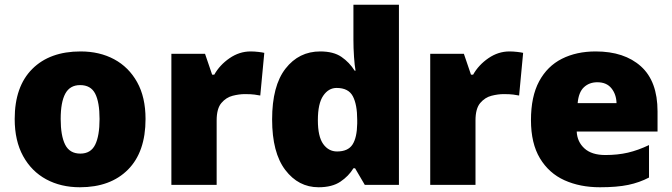

<svg xmlns="http://www.w3.org/2000/svg" viewBox="-20 -780 2836 810"><path d="M594 -278Q594 -139 520 -64.5Q446 10 317 10Q237 10 175 -23.5Q113 -57 77.5 -121.5Q42 -186 42 -278Q42 -415 116 -489Q190 -563 320 -563Q400 -563 461.5 -530Q523 -497 558.5 -433.5Q594 -370 594 -278ZM236 -278Q236 -207 255 -169.5Q274 -132 319 -132Q363 -132 381.5 -169.5Q400 -207 400 -278Q400 -349 381.5 -385Q363 -421 318 -421Q275 -421 255.5 -385Q236 -349 236 -278Z M1037 -563Q1053 -563 1070 -561Q1087 -559 1095 -557L1078 -377Q1068 -379 1053.5 -381Q1039 -383 1013 -383Q989 -383 961.5 -376Q934 -369 914 -345.5Q894 -322 894 -272V0H703V-553H845L875 -465H884Q907 -506 948.5 -534.5Q990 -563 1037 -563Z M1324 10Q1239 10 1183.5 -63Q1128 -136 1128 -276Q1128 -418 1184.5 -490.5Q1241 -563 1331 -563Q1387 -563 1420.5 -540Q1454 -517 1476 -482H1480Q1476 -503 1473.5 -540Q1471 -577 1471 -612V-760H1663V0H1519L1478 -70H1471Q1451 -37 1416 -13.5Q1381 10 1324 10ZM1402 -141Q1448 -141 1467 -170Q1486 -199 1487 -259V-274Q1487 -339 1468.5 -374Q1450 -409 1400 -409Q1366 -409 1343.5 -376Q1321 -343 1321 -273Q1321 -204 1343.5 -172.5Q1366 -141 1402 -141Z M2129 -563Q2145 -563 2162 -561Q2179 -559 2187 -557L2170 -377Q2160 -379 2145.5 -381Q2131 -383 2105 -383Q2081 -383 2053.5 -376Q2026 -369 2006 -345.5Q1986 -322 1986 -272V0H1795V-553H1937L1967 -465H1976Q1999 -506 2040.5 -534.5Q2082 -563 2129 -563Z M2493 -563Q2614 -563 2684 -500Q2754 -437 2754 -310V-225H2413Q2415 -182 2445.5 -154Q2476 -126 2534 -126Q2586 -126 2629 -136Q2672 -146 2718 -168V-31Q2678 -10 2630.5 0Q2583 10 2511 10Q2427 10 2361.5 -19.5Q2296 -49 2258 -112Q2220 -175 2220 -273Q2220 -373 2254.5 -437Q2289 -501 2350.5 -532Q2412 -563 2493 -563ZM2500 -433Q2466 -433 2443.5 -412Q2421 -391 2417 -345H2581Q2580 -382 2559.5 -407.5Q2539 -433 2500 -433Z"/></svg>

Font: Noto Sans Syriac Eastern Black
Style: Regular
Weight: 900
Designer: Patrick Giasson and the Monotype Design Team
Foundry: Monotype Imaging Inc.
Version: Version 3.001; ttfautohint (v1.8.4.7-5d5b)